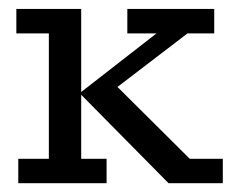

<svg xmlns="http://www.w3.org/2000/svg" viewBox="-20 -417 530 437"><path d="M164.8 -55.6H222.6V0H21.6V-55.6H91.2V-341H17.2V-396.7H164.8V-207.6L336.2 -341H269.8V-396.7H467.6V-341H406.8L215.3 -194.6L236.3 -230.1L411.9 -55.6H487.1V0H363.6L164.8 -201.3Z"/></svg>

Font: Rokkitt SemiBold
Style: Regular
Weight: 600
Designer: Vernon Adams
Foundry: Vernon Adams
Version: Version 3.103